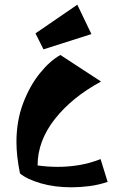

<svg xmlns="http://www.w3.org/2000/svg" viewBox="-20 -773 500 817"><path d="M284 24Q212 24 153.5 7Q95 -10 65 -35Q57 -75 53.5 -107.5Q50 -140 50 -169Q50 -258 78 -332.5Q106 -407 149 -460.5Q192 -514 237 -539L410 -426Q286 -359 213 -266Q140 -173 140 -69Q182 -63 227 -63Q271 -63 316.5 -70.5Q362 -78 408 -96L438 1Q399 14 360 19Q321 24 284 24ZM165 -563 131 -631 309 -753 369 -628Z"/></svg>

Font: Joti One
Style: Regular
Weight: 400
Designer: Eduardo Rodriguez Tunni
Foundry: Eduardo Rodriguez Tunni
Version: Version 1.002; ttfautohint (v1.8.4.7-5d5b);gftools[0.9.24]